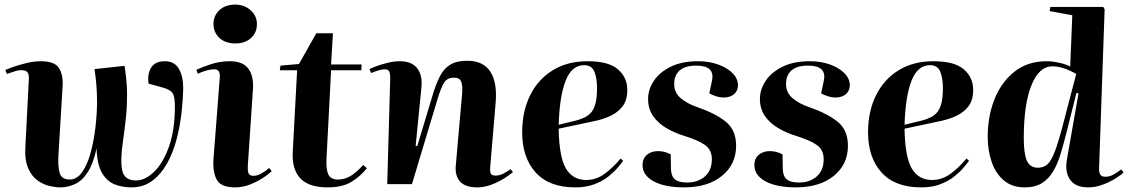

<svg xmlns="http://www.w3.org/2000/svg" viewBox="-20 -797 4883 831"><path d="M519 -512Q523 -488 526.5 -454.5Q530 -421 530 -388Q530 -336 525 -288Q520 -240 512 -184Q500 -103 509 -59.5Q518 -16 569 -16Q608 -16 647 -53.5Q686 -91 711.5 -163Q737 -235 737 -337Q737 -379 726.5 -394.5Q716 -410 681 -419L623 -435Q617 -476 634 -504Q651 -532 694 -532Q735 -532 754 -499.5Q773 -467 773 -414Q772 -365 765.5 -307.5Q759 -250 744 -193Q729 -136 703 -89.5Q677 -43 639 -14.5Q601 14 548 14Q510 14 476.5 1Q443 -12 421.5 -48.5Q400 -85 398 -155Q384 -90 360.5 -53Q337 -16 306 -1Q275 14 240 14Q221 14 194.5 8Q168 2 142.5 -16Q117 -34 101.5 -70Q86 -106 90 -166L105 -457Q106 -487 87 -491.5Q68 -496 46 -489L10 -477L3 -494Q18 -501 43.5 -509.5Q69 -518 98.5 -525Q128 -532 157 -532Q217 -532 235.5 -502Q254 -472 251 -424L233 -127Q230 -79 238 -49.5Q246 -20 282 -20Q313 -20 335.5 -52Q358 -84 372 -135Q386 -186 393 -245.5Q400 -305 400 -359Q400 -395 397 -431Q394 -467 389 -498Z M904 -694Q904 -729 929.5 -753Q955 -777 998 -777Q1038 -777 1065 -752.5Q1092 -728 1092 -693Q1092 -655 1066 -632Q1040 -609 999 -609Q955 -609 929.5 -633Q904 -657 904 -694ZM931 -458Q933 -478 927.5 -487.5Q922 -497 906 -497Q879 -497 836 -478L830 -495Q853 -506 892.5 -519Q932 -532 975 -532Q1030 -532 1054 -501Q1078 -470 1075 -414L1053 -86Q1051 -59 1055.5 -47.5Q1060 -36 1077 -36Q1093 -36 1111 -46Q1129 -56 1145 -70L1156 -56Q1145 -45 1120.5 -28.5Q1096 -12 1064 1Q1032 14 997 14Q936 14 918 -19.5Q900 -53 904 -110Z M1194 -513 1274 -520 1349 -653H1421L1413 -518H1545L1544 -493H1413L1393 -108Q1391 -62 1401.5 -41Q1412 -20 1443 -20Q1473 -20 1498.5 -36Q1524 -52 1552 -83L1568 -69Q1541 -35 1502 -10.5Q1463 14 1397 14Q1317 14 1280 -25Q1243 -64 1247 -139L1266 -493H1191Z M2200 -52Q2185 -39 2160 -23.5Q2135 -8 2105 3Q2075 14 2046 14Q1993 14 1970.5 -12Q1948 -38 1953 -84L1980 -390Q1983 -429 1975.5 -445Q1968 -461 1946 -461Q1917 -461 1903.5 -441.5Q1890 -422 1873 -366L1763 0H1656L1669 -461Q1669 -477 1665 -487Q1661 -497 1645 -497Q1634 -497 1619 -492.5Q1604 -488 1586 -481L1579 -498Q1589 -503 1610.5 -511Q1632 -519 1659 -525.5Q1686 -532 1711 -532Q1761 -532 1785 -502.5Q1809 -473 1804 -419L1779 -166L1786 -165L1853 -387Q1867 -434 1884 -467Q1901 -500 1928.5 -517Q1956 -534 2002 -534Q2072 -534 2102.5 -486.5Q2133 -439 2125 -350L2102 -78Q2100 -57 2103.5 -47Q2107 -37 2125 -37Q2142 -37 2159.5 -46Q2177 -55 2190 -65Z M2523 -532Q2614 -532 2654.5 -497Q2695 -462 2695 -408Q2695 -364 2675.5 -338Q2656 -312 2625 -297Q2594 -282 2560 -274.5Q2526 -267 2497 -261L2398 -240Q2400 -117 2429.5 -67.5Q2459 -18 2517 -18Q2560 -18 2596.5 -44.5Q2633 -71 2666 -111L2677 -101Q2670 -91 2654 -72Q2638 -53 2613 -33Q2588 -13 2552.5 0.5Q2517 14 2470 14Q2356 14 2298 -51Q2240 -116 2240 -224Q2240 -315 2274.5 -384.5Q2309 -454 2372.5 -493Q2436 -532 2523 -532ZM2564 -415Q2564 -459 2552.5 -487Q2541 -515 2508 -515Q2455 -515 2428.5 -448.5Q2402 -382 2398 -257L2472 -275Q2503 -283 2523.5 -296.5Q2544 -310 2554 -338Q2564 -366 2564 -415Z M2954 -7Q3001 -7 3031 -33.5Q3061 -60 3061 -108Q3061 -149 3030.5 -170Q3000 -191 2941 -209Q2899 -222 2863.5 -243Q2828 -264 2806.5 -295Q2785 -326 2785 -369Q2785 -409 2809.5 -446.5Q2834 -484 2882.5 -508Q2931 -532 3001 -532Q3049 -532 3088 -518Q3127 -504 3150.5 -480.5Q3174 -457 3174 -428Q3174 -404 3157 -389.5Q3140 -375 3113 -375Q3096 -375 3079 -380.5Q3062 -386 3050 -393L3062 -450Q3074 -513 2994 -513Q2945 -513 2921.5 -492Q2898 -471 2898 -434Q2898 -395 2927.5 -371Q2957 -347 2999 -333Q3077 -306 3121.5 -270Q3166 -234 3166 -166Q3166 -86 3105 -36Q3044 14 2940 14Q2858 14 2809.5 -12Q2761 -38 2761 -83Q2761 -111 2780 -127Q2799 -143 2828 -143Q2856 -143 2883 -129L2884 -65Q2885 -34 2901.5 -20.5Q2918 -7 2954 -7Z M3438 -7Q3485 -7 3515 -33.5Q3545 -60 3545 -108Q3545 -149 3514.5 -170Q3484 -191 3425 -209Q3383 -222 3347.5 -243Q3312 -264 3290.5 -295Q3269 -326 3269 -369Q3269 -409 3293.5 -446.5Q3318 -484 3366.5 -508Q3415 -532 3485 -532Q3533 -532 3572 -518Q3611 -504 3634.5 -480.5Q3658 -457 3658 -428Q3658 -404 3641 -389.5Q3624 -375 3597 -375Q3580 -375 3563 -380.5Q3546 -386 3534 -393L3546 -450Q3558 -513 3478 -513Q3429 -513 3405.5 -492Q3382 -471 3382 -434Q3382 -395 3411.5 -371Q3441 -347 3483 -333Q3561 -306 3605.5 -270Q3650 -234 3650 -166Q3650 -86 3589 -36Q3528 14 3424 14Q3342 14 3293.5 -12Q3245 -38 3245 -83Q3245 -111 3264 -127Q3283 -143 3312 -143Q3340 -143 3367 -129L3368 -65Q3369 -34 3385.5 -20.5Q3402 -7 3438 -7Z M4020 -532Q4111 -532 4151.5 -497Q4192 -462 4192 -408Q4192 -364 4172.5 -338Q4153 -312 4122 -297Q4091 -282 4057 -274.5Q4023 -267 3994 -261L3895 -240Q3897 -117 3926.5 -67.5Q3956 -18 4014 -18Q4057 -18 4093.5 -44.5Q4130 -71 4163 -111L4174 -101Q4167 -91 4151 -72Q4135 -53 4110 -33Q4085 -13 4049.5 0.5Q4014 14 3967 14Q3853 14 3795 -51Q3737 -116 3737 -224Q3737 -315 3771.5 -384.5Q3806 -454 3869.5 -493Q3933 -532 4020 -532ZM4061 -415Q4061 -459 4049.5 -487Q4038 -515 4005 -515Q3952 -515 3925.5 -448.5Q3899 -382 3895 -257L3969 -275Q4000 -283 4020.5 -296.5Q4041 -310 4051 -338Q4061 -366 4061 -415Z M4737 -71Q4736 -55 4741 -43.5Q4746 -32 4764 -32Q4784 -32 4802 -43Q4820 -54 4833 -64L4843 -51Q4834 -41 4809.5 -25.5Q4785 -10 4753.5 2Q4722 14 4690 14Q4634 14 4611 -20Q4588 -54 4598 -108L4648 -393L4639 -395L4594 -216Q4582 -169 4569.5 -128Q4557 -87 4538 -55Q4519 -23 4489.5 -4.5Q4460 14 4415 14Q4361 14 4325.5 -15.5Q4290 -45 4272.5 -95Q4255 -145 4255 -206Q4255 -294 4284.5 -368Q4314 -442 4371 -487Q4428 -532 4510 -532Q4534 -532 4564 -525.5Q4594 -519 4612 -509L4621 -731L4523 -749L4526 -767H4755L4761 -757ZM4472 -71Q4496 -71 4513 -85.5Q4530 -100 4546.5 -144Q4563 -188 4585 -274L4638 -477Q4580 -510 4535 -510Q4477 -510 4444 -427.5Q4411 -345 4411 -199Q4411 -132 4424.5 -101.5Q4438 -71 4472 -71Z"/></svg>

Font: Literata 72pt
Style: Bold Italic
Weight: 700
Italic angle: -2°
Designer: Latin by Veronika Burian and Jose Scaglione. Greek by Irene Vlachou. Cyrillic by Vera Evstafieva
Foundry: TypeTogether
Version: Version 3.002